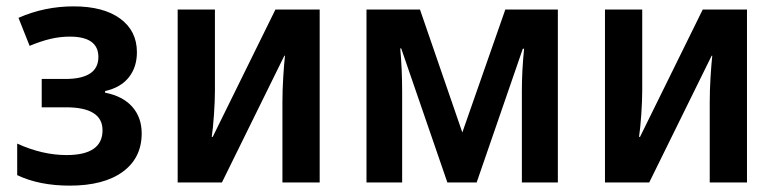

<svg xmlns="http://www.w3.org/2000/svg" viewBox="-20 -573 2439 603"><path d="M199 10Q103 10 34 -23V-122Q113 -86 189 -86Q302 -86 302 -164Q302 -236 187 -236H111V-325H185Q289 -325 289 -394Q289 -458 199 -458Q169 -458 139 -451Q109 -444 73 -429L38 -517Q120 -553 211 -553Q305 -553 357.5 -514.5Q410 -476 410 -409Q410 -362 384.5 -330Q359 -298 310 -287V-282Q366 -271 395.5 -237.5Q425 -204 425 -154Q425 -77 365.5 -33.5Q306 10 199 10Z M538 0V-543H655V-289Q655 -256 652 -213Q649 -170 645 -143H648L845 -543H984V0H867V-252Q867 -289 869.5 -330Q872 -371 875 -398H873L677 0Z M1131 0V-543H1299L1432 -157L1567 -543H1732V0H1619V-288Q1619 -351 1626 -420H1622L1477 0H1385L1240 -421H1237Q1240 -388 1241.5 -354Q1243 -320 1243 -286V0Z M1880 0V-543H1997V-289Q1997 -256 1994 -213Q1991 -170 1987 -143H1990L2187 -543H2326V0H2209V-252Q2209 -289 2211.5 -330Q2214 -371 2217 -398H2215L2019 0Z"/></svg>

Font: Noto Sans SemiCondensed SemiBold
Style: Regular
Weight: 600
Width: 4
Designer: Monotype Design Team
Foundry: Monotype Imaging Inc.
Version: Version 2.013; ttfautohint (v1.8.4.7-5d5b)